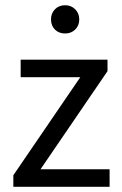

<svg xmlns="http://www.w3.org/2000/svg" viewBox="-20 -714 465 734"><path d="M31 0V-44L287 -419H59V-486H391V-442L135 -67H399V0ZM175 -640Q175 -663 190 -678.5Q205 -694 229 -694Q252 -694 267.5 -678.5Q283 -663 283 -640Q283 -616 267.5 -601Q252 -586 229 -586Q205 -586 190 -601Q175 -616 175 -640Z"/></svg>

Font: RibengUni
Style: Regular
Weight: 400
Designer: (1) Dr. Andrew Glass (Senior Program Manager at Microsoft Corporation)
(2) Bivuti Chakma (Chakma Font Designer & Keyboar
Foundry: Bivuti Chakma
Version: Version 2.2022; Updated on: 03 June 2022; Friday